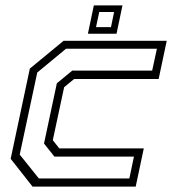

<svg xmlns="http://www.w3.org/2000/svg" viewBox="-20 -691 665 711"><path d="M100.5 0 19.5 -103 90.5 -437 215.5 -540H597.5L567.5 -398.5H254.5L217.5 -368L175.5 -172L199.5 -141.5H512.5L482.5 0ZM124 -30H459L476 -111H181.5L143 -159.5L190.5 -382.5L247.5 -429.5H543.5L561 -510.5H224.5L118 -422.5L53 -118.5ZM305.5 -566 327.5 -671H433.5L411.5 -566ZM335.5 -590.5H391L402.5 -646.5H347.5Z"/></svg>

Font: Tourney Light
Style: Italic
Weight: 300
Italic angle: -12°
Version: Version 1.015